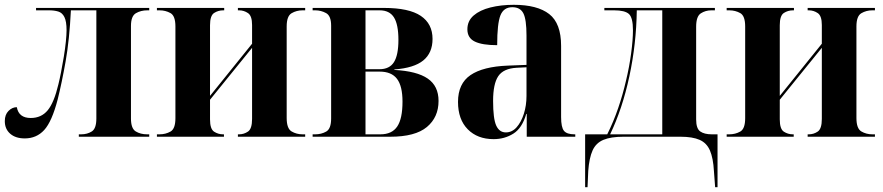

<svg xmlns="http://www.w3.org/2000/svg" viewBox="-20 -569 3676 799"><path d="M83 7Q45 7 22.5 -12.5Q0 -32 0 -65Q0 -92 15.5 -107.5Q31 -123 50 -123Q58 -78 108 -78Q152 -78 178.5 -110Q205 -142 223 -218Q228 -238 234 -268.5Q240 -299 245.5 -332.5Q251 -366 254 -395.5Q257 -425 257 -443Q257 -480 248 -498Q239 -516 222.5 -521Q206 -526 185 -526H130V-536H601V-526H593Q566 -526 545.5 -514Q525 -502 525 -461V-76Q525 -34 545 -22Q565 -10 592 -10H601V0H308V-10H318Q343 -10 362 -22Q381 -34 381 -76V-526H275Q269 -403 253 -313Q237 -223 220 -155Q196 -63 164 -28Q132 7 83 7Z M633 0V-10H644Q669 -10 689.5 -21.5Q710 -33 710 -77V-459Q710 -503 689.5 -514.5Q669 -526 644 -526H633V-536H913V-526H909Q888 -526 871 -515Q854 -504 854 -464V-170L1029 -387V-465Q1029 -503 1012 -514.5Q995 -526 975 -526H970V-536H1250V-526H1239Q1214 -526 1193.5 -514Q1173 -502 1173 -459V-78Q1173 -34 1193.5 -22Q1214 -10 1239 -10H1250V0H970V-10H975Q995 -10 1012 -21.5Q1029 -33 1029 -74V-370L854 -154V-72Q854 -32 871 -21Q888 -10 908 -10H912V0Z M1281 0V-10H1292Q1317 -10 1337.5 -21.5Q1358 -33 1358 -76V-462Q1358 -503 1337 -514.5Q1316 -526 1292 -526H1281V-536H1578Q1682 -536 1731 -503Q1780 -470 1780 -407Q1780 -349 1741.5 -317.5Q1703 -286 1621 -280V-278Q1715 -273 1760 -242Q1805 -211 1805 -149Q1805 -81 1756.5 -40.5Q1708 0 1604 0ZM1559 -281Q1601 -281 1619.5 -310.5Q1638 -340 1638 -403Q1638 -467 1619.5 -496.5Q1601 -526 1560 -526H1501V-281ZM1563 -10Q1611 -10 1633 -42.5Q1655 -75 1655 -146Q1655 -211 1632 -241Q1609 -271 1560 -271H1501V-10Z M2034 10Q1967 10 1926.5 -31Q1886 -72 1886 -145Q1886 -221 1938 -256.5Q1990 -292 2094 -296L2171 -299V-421Q2171 -488 2158 -513.5Q2145 -539 2112 -539Q2076 -539 2062.5 -505Q2049 -471 2049 -381Q1987 -381 1956 -396Q1925 -411 1925 -447Q1925 -482 1951 -504.5Q1977 -527 2021 -538Q2065 -549 2118 -549Q2216 -549 2265.5 -510.5Q2315 -472 2315 -378V-82Q2315 -39 2327 -24.5Q2339 -10 2371 -10H2374V0H2172V-95H2170Q2153 -36 2116.5 -13Q2080 10 2034 10ZM2085 -18Q2111 -18 2130 -39.5Q2149 -61 2160 -95.5Q2171 -130 2171 -170V-289L2130 -287Q2075 -284 2053.5 -252Q2032 -220 2032 -149Q2032 -75 2045 -46.5Q2058 -18 2085 -18Z M2415 210V-10H2507Q2533 -62 2552.5 -119Q2572 -176 2585 -233Q2599 -291 2606.5 -347.5Q2614 -404 2614 -443Q2614 -496 2597 -511Q2580 -526 2536 -526H2495V-536H2955V-526H2940Q2916 -526 2896.5 -513.5Q2877 -501 2877 -458V-72Q2877 -34 2894 -22Q2911 -10 2942 -10H2966V210H2956L2951 143Q2948 89 2934.5 57.5Q2921 26 2891.5 13Q2862 0 2812 0H2574Q2522 0 2491 13Q2460 26 2446 57Q2432 88 2428 142L2425 210ZM2519 -10H2736V-526H2630Q2628 -386 2599 -251Q2570 -116 2519 -10Z M3004 0V-10H3015Q3040 -10 3060.5 -21.5Q3081 -33 3081 -77V-459Q3081 -503 3060.5 -514.5Q3040 -526 3015 -526H3004V-536H3284V-526H3280Q3259 -526 3242 -515Q3225 -504 3225 -464V-170L3400 -387V-465Q3400 -503 3383 -514.5Q3366 -526 3346 -526H3341V-536H3621V-526H3610Q3585 -526 3564.5 -514Q3544 -502 3544 -459V-78Q3544 -34 3564.5 -22Q3585 -10 3610 -10H3621V0H3341V-10H3346Q3366 -10 3383 -21.5Q3400 -33 3400 -74V-370L3225 -154V-72Q3225 -32 3242 -21Q3259 -10 3279 -10H3283V0Z"/></svg>

Font: Noto Serif Display SemiCondensed
Style: Bold
Weight: 700
Width: 4
Designer: Monotype Design Team
Foundry: Monotype Imaging Inc.
Version: Version 2.009